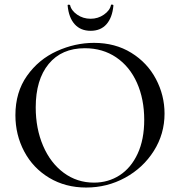

<svg xmlns="http://www.w3.org/2000/svg" viewBox="-20 -828 806 860"><path d="M49 -312Q49 -415 101 -488.5Q153 -562 234.5 -599Q316 -636 401 -636Q496 -636 568 -591.5Q640 -547 678.5 -474Q717 -401 717 -319Q717 -228 669 -152Q621 -76 540.5 -32Q460 12 366 12Q273 12 200.5 -31.5Q128 -75 88.5 -149.5Q49 -224 49 -312ZM626 -291Q626 -384 593.5 -457Q561 -530 500.5 -571Q440 -612 360 -612Q256 -612 198 -541.5Q140 -471 140 -347Q140 -252 173 -175Q206 -98 265.5 -54Q325 -10 401 -10Q465 -10 516 -43Q567 -76 596.5 -139.5Q626 -203 626 -291ZM283 -803Q282 -807 287.5 -807Q293 -807 294 -805Q299 -781 325.5 -762.5Q352 -744 386 -744Q419 -744 445.5 -762.5Q472 -781 477 -805Q477 -808 482.5 -807.5Q488 -807 488 -803Q483 -749 457 -719.5Q431 -690 386 -690Q341 -690 314.5 -719.5Q288 -749 283 -803Z"/></svg>

Font: Cormorant Garamond Medium
Style: Regular
Weight: 500
Designer: Christian Thalmann (Catharsis Fonts)
Foundry: Catharsis Fonts
Version: Version 4.000